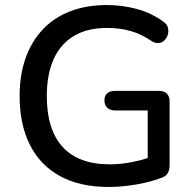

<svg xmlns="http://www.w3.org/2000/svg" viewBox="-20 -734 771 763"><path d="M412 9Q297 9 218 -34.5Q139 -78 98.5 -159Q58 -240 58 -352Q58 -436 81.5 -502.5Q105 -569 149.5 -616.5Q194 -664 258.5 -689Q323 -714 405 -714Q465 -714 523 -698.5Q581 -683 629 -648Q643 -638 646 -628Q649 -618 649 -611Q649 -605 646.5 -595Q644 -585 634.5 -575Q625 -565 617 -564Q609 -563 607 -563Q595 -563 582 -571Q543 -598 500 -610.5Q457 -623 405 -623Q327 -623 273.5 -591Q220 -559 193 -498.5Q166 -438 166 -352Q166 -219 229 -150Q292 -81 416 -81Q461 -81 505 -90Q537 -96 567 -106V-295H438Q418 -295 406.5 -305.5Q395 -316 395 -335Q395 -354 406.5 -363.5Q418 -373 438 -373H611Q632 -373 643 -362Q654 -351 654 -330V-78Q654 -60 647.5 -47.5Q641 -35 626 -29Q583 -12 525 -1.5Q467 9 412 9Z"/></svg>

Font: Nunito SemiBold
Style: Regular
Weight: 600
Designer: Vernon Adams
Foundry: Vernon Adams
Version: Version 3.602